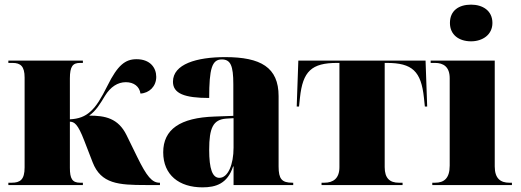

<svg xmlns="http://www.w3.org/2000/svg" viewBox="-20 -797 2246 827"><path d="M16 0H337V-10H325C291 -10 281 -28 281 -74V-273C300 -272 315 -264 343 -191L379 -98C415 -5 491 0 607 0H669V-10H667C635 -10 612 -37 571 -121L525 -215C489 -288 433 -299 364 -299C394 -320 412 -351 432 -384C456 -423 487 -443 522 -443C557 -443 581 -424 585 -394C623 -396 653 -425 653 -466C653 -505 627 -542 568 -542C520 -542 487 -517 443 -428C416 -374 395 -339 370 -317C346 -295 319 -285 281 -283V-459C281 -512 294 -526 325 -526H337V-536H16V-526H34C69 -526 86 -511 86 -463V-76C86 -23 67 -10 30 -10H16Z M852 10C910 10 960 -6 984 -80H986V0H1243V-10H1239C1194 -10 1180 -26 1180 -80V-383C1180 -507 1103 -551 950 -551C827 -551 725 -521 725 -445C725 -394 775 -375 881 -375C881 -501 893 -541 935 -541C973 -541 985 -515 985 -434V-298L904 -295C756 -290 683 -240 683 -141C683 -43 752 10 852 10ZM925 -31C895 -31 881 -69 881 -152C881 -246 898 -282 954 -286L986 -288V-161C986 -88 962 -31 925 -31Z M1365 0H1714V-10H1698C1659 -10 1637 -29 1637 -77V-526H1646C1756 -526 1794 -490 1806 -376L1810 -338H1820L1813 -536H1265L1258 -338H1268L1272 -376C1284 -490 1322 -526 1432 -526H1442V-77C1442 -29 1416 -10 1377 -10H1365Z M2009 -619C2058 -619 2101 -647 2101 -698C2101 -752 2058 -777 2009 -777C1957 -777 1918 -752 1918 -698C1918 -647 1957 -619 2009 -619ZM1842 0H2185V-10H2174C2137 -10 2111 -27 2111 -80V-536H1835V-526H1854C1890 -526 1917 -509 1917 -460V-84C1917 -28 1892 -10 1854 -10H1842Z"/></svg>

Font: Noto Serif Display Black
Style: Regular
Weight: 900
Designer: Monotype Design Team
Foundry: Monotype Imaging Inc.
Version: Version 2.009